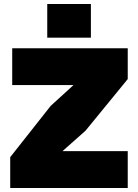

<svg xmlns="http://www.w3.org/2000/svg" viewBox="-20 -939 690 959"><path d="M31 -154 233 -410 347 -514H41V-698H618V-544L407 -286L292 -184H618V0H31ZM216 -919H434V-751H216Z"/></svg>

Font: Azeret Mono Black
Style: Regular
Weight: 900
Designer: Martin Vácha
Foundry: Displaay
Version: Version 1.000; Glyphs 3.0.3, build 3074